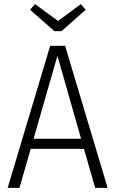

<svg xmlns="http://www.w3.org/2000/svg" viewBox="-20 -906 556 926"><path d="M385 -188H128L74 0H17L222 -685H294L499 0H439ZM371 -237 257 -637 142 -237ZM393 -859 277 -756H242L125 -859L149 -886L260 -805L370 -886Z"/></svg>

Font: Fira Sans Condensed Light
Style: Regular
Weight: 300
Width: 3
Designer: bBox Type GmbH & Carrois Corporate GbR & Edenspiekermann AG
Foundry: bBox Type GmbH & Carrois Corporate GbR & Edenspiekermann AG
Version: Version 4.301